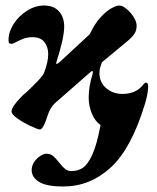

<svg xmlns="http://www.w3.org/2000/svg" viewBox="-20 -457 570 697"><path d="M518 -144Q517 -113 505 -76Q456 84 381 152Q306 220 210 220Q148 220 121.5 203Q95 186 95 161Q95 144 104.5 130.5Q114 117 126.5 109Q139 101 148 101Q163 101 173 109.5Q183 118 198 137Q209 151 218 157.5Q227 164 240 164Q263 164 281 152Q299 140 315.5 103.5Q332 67 345 -3Q325 -17 313.5 -44.5Q302 -72 302 -103Q302 -143 316 -188Q317 -191 317 -195Q317 -203 309 -196L179 -82Q162 -66 153 -38Q137 13 125 13Q118 13 91 0.5Q64 -12 42.5 -27.5Q21 -43 22 -53Q23 -70 55 -103Q62 -111 79 -125Q83 -129 99 -144.5Q115 -160 126 -172.5Q137 -185 140 -193Q155 -232 155 -260Q155 -287 141 -304.5Q127 -322 98 -322Q80 -322 66.5 -317Q53 -312 40 -305Q27 -298 23 -298Q16 -298 13.5 -300Q11 -302 11 -312Q11 -341 29.5 -370Q48 -399 78 -418Q108 -437 140 -437Q175 -437 194 -416Q213 -395 213 -360Q213 -320 185 -232Q183 -225 185 -225Q190 -225 198 -233L306 -333Q323 -370 344.5 -393.5Q366 -417 384.5 -427Q403 -437 413 -437Q424 -437 439 -425Q454 -413 465 -395.5Q476 -378 476 -364Q476 -348 469 -336Q462 -324 443 -308L350 -231Q349 -227 345 -216Q341 -205 341 -192Q341 -158 365.5 -137Q390 -116 424 -116Q471 -116 497 -146Q505 -157 510 -157Q518 -157 518 -144Z"/></svg>

Font: EB Garamond ExtraBold
Style: Regular
Weight: 800
Designer: Georg Duffner and Octavio Pardo
Foundry: Georg Duffner
Version: Version 1.000